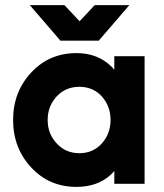

<svg xmlns="http://www.w3.org/2000/svg" viewBox="-20 -720 644 752"><path d="M96.7 -700 216.7 -560.7H366.7L486.7 -700H351L291.7 -636.7L232.3 -700ZM427.7 -500V-446.3Q425 -449.7 422.2 -453.3Q419.3 -457 415.7 -460Q362 -512 279.7 -512Q172.7 -512 102.3 -436Q31.3 -360 31.3 -250Q31.3 -140.3 102.3 -64Q172.7 12 279.7 12Q362.7 12 415 -36.7Q418.7 -39.7 421.5 -43.3Q424.3 -47 427.7 -50.3V0H546.3V-500ZM291 -380Q344 -380 378.7 -342.7Q395.3 -323.7 404.2 -300.8Q413 -278 413 -250Q413 -223 404.2 -199.7Q395.3 -176.3 378.7 -158Q344 -120 291 -120Q237.3 -120 202.3 -158Q166.7 -195.7 166.7 -250Q166.7 -304.7 202.3 -342.7Q237.3 -380 291 -380Z"/></svg>

Font: Unageo Variable
Style: Regular
Weight: 300
Designer: Richard Sepsi
Foundry: Richard Sepsi
Version: Version 2.200